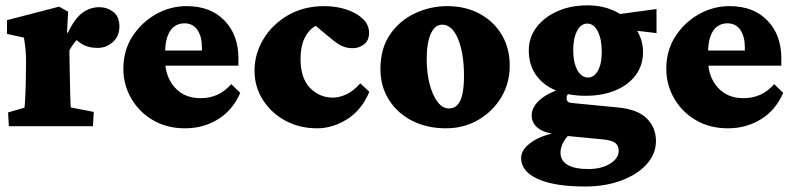

<svg xmlns="http://www.w3.org/2000/svg" viewBox="-20 -466 2935 709"><path d="M12.7 0 9.8 -50.8 70.3 -68.4Q71.3 -73.2 72.3 -90.3Q73.2 -107.4 74.2 -127.9Q75.2 -148.4 75.2 -163.1L76.2 -235.4Q76.2 -261.7 74.7 -279.3Q73.2 -296.9 68.4 -327.1L5.9 -340.8V-391.6L198.2 -441.4L231.4 -422.9L227.5 -345.7L230.5 -344.7Q256.8 -399.4 285.2 -419.4Q313.5 -439.5 346.7 -439.5Q375 -439.5 397.9 -422.4Q420.9 -405.3 420.9 -368.2Q420.9 -332 396.5 -310.5Q372.1 -289.1 340.8 -289.1Q313.5 -289.1 293 -297.9Q272.5 -306.6 246.1 -334L281.2 -333Q266.6 -323.2 255.4 -309.1Q244.1 -294.9 236.3 -280.3L237.3 -210Q238.3 -168 238.8 -137.2Q239.3 -106.4 240.2 -89.4Q241.2 -72.3 241.2 -69.3L326.2 -52.7L323.2 0Z M663.1 7.8Q595.7 7.8 544.4 -22.5Q493.2 -52.7 464.4 -103Q435.5 -153.3 435.5 -211.9Q435.5 -279.3 468.8 -331.1Q502 -382.8 555.2 -413.1Q608.4 -443.4 668.9 -443.4Q757.8 -443.4 809.1 -390.1Q860.4 -336.9 860.4 -251V-223.6H577.1V-279.3H744.1L725.6 -249V-291Q725.6 -331.1 709 -355.5Q692.4 -379.9 661.1 -379.9Q639.6 -379.9 623.5 -368.2Q607.4 -356.4 598.6 -332Q589.8 -307.6 589.8 -269.5V-244.1Q589.8 -183.6 625 -143.6Q660.2 -103.5 720.7 -103.5Q753.9 -103.5 781.7 -115.7Q809.6 -127.9 834 -155.3L867.2 -123Q839.8 -59.6 785.6 -25.9Q731.4 7.8 663.1 7.8Z M1151.4 7.8Q1085.9 7.8 1033.7 -20.5Q981.4 -48.8 950.7 -97.2Q919.9 -145.5 919.9 -205.1Q919.9 -266.6 952.6 -321.3Q985.4 -376 1043.5 -409.7Q1101.6 -443.4 1177.7 -443.4Q1220.7 -443.4 1258.3 -431.2Q1295.9 -418.9 1319.3 -397Q1342.8 -375 1342.8 -344.7Q1342.8 -316.4 1324.2 -302.2Q1305.7 -288.1 1283.2 -288.1Q1261.7 -288.1 1245.6 -294.9Q1229.5 -301.8 1210 -317.4L1125 -387.7L1184.6 -376Q1162.1 -380.9 1140.1 -367.2Q1118.2 -353.5 1104 -323.7Q1089.8 -293.9 1089.8 -249Q1089.8 -177.7 1124.5 -141.6Q1159.2 -105.5 1210 -105.5Q1231.4 -105.5 1257.3 -116.7Q1283.2 -127.9 1310.5 -158.2L1343.8 -127Q1316.4 -60.5 1262.7 -26.4Q1209 7.8 1151.4 7.8Z M1627 7.8Q1556.6 7.8 1502 -20Q1447.3 -47.9 1416 -97.7Q1384.8 -147.5 1384.8 -210.9Q1384.8 -287.1 1420.4 -338.9Q1456.1 -390.6 1512.7 -417Q1569.3 -443.4 1631.8 -443.4Q1699.2 -443.4 1751.5 -415Q1803.7 -386.7 1833 -337.4Q1862.3 -288.1 1862.3 -223.6Q1862.3 -158.2 1830.6 -106Q1798.8 -53.7 1745.6 -22.9Q1692.4 7.8 1627 7.8ZM1637.7 -65.4Q1657.2 -65.4 1669.4 -78.6Q1681.6 -91.8 1687.5 -118.7Q1693.4 -145.5 1693.4 -184.6Q1693.4 -269.5 1671.4 -322.3Q1649.4 -375 1613.3 -375Q1585.9 -375 1570.8 -341.3Q1555.7 -307.6 1555.7 -248Q1555.7 -197.3 1566.4 -155.8Q1577.1 -114.3 1595.7 -89.8Q1614.3 -65.4 1637.7 -65.4Z M2139.6 222.7Q2027.3 222.7 1965.8 194.8Q1904.3 167 1904.3 117.2Q1904.3 85 1944.8 57.6Q1985.4 30.3 2045.9 22.5L2089.8 23.4Q2072.3 38.1 2061 58.1Q2049.8 78.1 2049.8 97.7Q2049.8 127 2075.7 142.6Q2101.6 158.2 2153.3 158.2Q2200.2 158.2 2232.4 138.7Q2264.6 119.1 2264.6 90.8Q2264.6 71.3 2251.5 61.5Q2238.3 51.8 2207 48.8L2065.4 35.2L2059.6 30.3Q2002 30.3 1972.7 11.2Q1943.4 -7.8 1943.4 -39.1Q1943.4 -73.2 1978 -101.1Q2012.7 -128.9 2072.3 -143.6L2089.8 -128.9Q2083 -125 2077.6 -118.7Q2072.3 -112.3 2072.3 -104.5Q2072.3 -94.7 2076.7 -90.8Q2081.1 -86.9 2089.8 -85.9L2260.7 -69.3Q2334 -62.5 2368.2 -28.8Q2402.3 4.9 2402.3 54.7Q2402.3 101.6 2368.7 139.6Q2335 177.7 2275.4 200.2Q2215.8 222.7 2139.6 222.7ZM2141.6 -112.3Q2078.1 -112.3 2030.8 -132.8Q1983.4 -153.3 1958 -190.9Q1932.6 -228.5 1932.6 -279.3Q1932.6 -328.1 1961.4 -365.7Q1990.2 -403.3 2039.1 -424.8Q2087.9 -446.3 2149.4 -446.3Q2208 -446.3 2254.4 -422.9Q2300.8 -399.4 2327.6 -360.4Q2354.5 -321.3 2354.5 -273.4Q2354.5 -225.6 2328.1 -189.5Q2301.8 -153.3 2253.9 -132.8Q2206.1 -112.3 2141.6 -112.3ZM2151.4 -179.7Q2173.8 -179.7 2188 -205.1Q2202.1 -230.5 2202.1 -274.4Q2202.1 -321.3 2187.5 -350.1Q2172.9 -378.9 2148.4 -378.9Q2125 -378.9 2110.8 -351.6Q2096.7 -324.2 2096.7 -280.3Q2096.7 -235.4 2111.8 -207.5Q2127 -179.7 2151.4 -179.7ZM2404.3 -343.8 2263.7 -360.4 2246.1 -411.1 2404.3 -432.6Z M2668 7.8Q2600.6 7.8 2549.3 -22.5Q2498 -52.7 2469.2 -103Q2440.4 -153.3 2440.4 -211.9Q2440.4 -279.3 2473.6 -331.1Q2506.8 -382.8 2560.1 -413.1Q2613.3 -443.4 2673.8 -443.4Q2762.7 -443.4 2814 -390.1Q2865.2 -336.9 2865.2 -251V-223.6H2582V-279.3H2749L2730.5 -249V-291Q2730.5 -331.1 2713.9 -355.5Q2697.3 -379.9 2666 -379.9Q2644.5 -379.9 2628.4 -368.2Q2612.3 -356.4 2603.5 -332Q2594.7 -307.6 2594.7 -269.5V-244.1Q2594.7 -183.6 2629.9 -143.6Q2665 -103.5 2725.6 -103.5Q2758.8 -103.5 2786.6 -115.7Q2814.5 -127.9 2838.9 -155.3L2872.1 -123Q2844.7 -59.6 2790.5 -25.9Q2736.3 7.8 2668 7.8Z"/></svg>

Font: Crimson Pro Black
Style: Regular
Weight: 900
Designer: Jacques Le Bailly
Foundry: Baron von Fonthausen
Version: Version 1.003